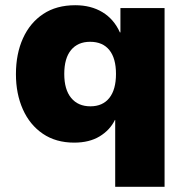

<svg xmlns="http://www.w3.org/2000/svg" viewBox="-20 -535 714 735"><path d="M421 180V-76H420Q401 -37 361.5 -13Q322 11 264 11Q194 11 144 -23Q94 -57 67.5 -116.5Q41 -176 41 -251Q41 -329 68 -388.5Q95 -448 145.5 -481.5Q196 -515 268 -515Q328 -515 372 -488.5Q416 -462 439 -411H441V-504H610V180ZM326 -128Q373 -128 398.5 -160Q424 -192 424 -252Q424 -312 398.5 -343.5Q373 -375 325 -375Q278 -375 252 -343.5Q226 -312 226 -252Q226 -192 252.5 -160Q279 -128 326 -128Z"/></svg>

Font: Nunito Sans 8pt Black
Style: Regular
Weight: 900
Version: Version 3.101;gftools[0.9.27]